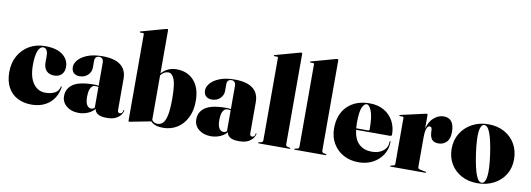

<svg xmlns="http://www.w3.org/2000/svg" viewBox="-59 -1122 4141 1498"><g transform="rotate(10 2011.5 -372.5)"><path d="M440.5 -326Q440.5 -288.5 419.2 -266.2Q398 -244 359.5 -244Q320.5 -244 298.5 -267.2Q276.5 -290.5 276.5 -335V-385Q276.5 -415 266.5 -430.5Q256.5 -446 240 -446Q213.5 -446 198.2 -407.5Q183 -369 183 -297Q183 -200.5 219.8 -150.2Q256.5 -100 315 -100Q359.5 -100 389.5 -115.8Q419.5 -131.5 427.5 -167Q428.5 -172 432 -171Q435 -170 434.5 -165Q421.5 -83 365.8 -36.5Q310 10 223.5 10Q162 10 114 -14.8Q66 -39.5 38.5 -88.8Q11 -138 11 -211Q11 -283.5 42 -339Q73 -394.5 127.2 -426.2Q181.5 -458 252 -458Q346 -458 393.2 -420.2Q440.5 -382.5 440.5 -326Z M464.5 -100Q464.5 -160.5 514.8 -194.8Q565 -229 683.5 -229Q703 -229 716.5 -225V-410Q716.5 -428 707.2 -438.5Q698 -449 684.5 -449Q647.5 -449 647.5 -410V-357Q647.5 -323.5 622 -298.2Q596.5 -273 555.5 -273Q528 -273 510.2 -288.5Q492.5 -304 492.5 -336Q492.5 -363.5 516.5 -391.8Q540.5 -420 588.2 -439Q636 -458 707 -458Q803 -458 850.8 -421Q898.5 -384 898.5 -314V-67Q898.5 -43 916.5 -43Q924 -43 931.2 -48.8Q938.5 -54.5 940.5 -70Q941 -74 943.5 -74Q946.5 -74 946.5 -70Q946.5 -58.5 934.8 -39.5Q923 -20.5 895.8 -5.2Q868.5 10 821.5 10Q771 10 748.8 -6Q726.5 -22 725.5 -44Q703 -17.5 669.2 -3.8Q635.5 10 597.5 10Q540 10 502.2 -21Q464.5 -52 464.5 -100ZM642.5 -125Q642.5 -80 656 -60Q669.5 -40 690.5 -40Q703 -40 716.5 -50.5V-216Q706 -219 690.5 -219Q668.5 -219 655.5 -196Q642.5 -173 642.5 -125Z M1174.5 -748V-404.5Q1223.5 -458 1293.5 -458Q1380.5 -458 1432 -400.8Q1483.5 -343.5 1483.5 -239.5Q1483.5 -164.5 1455.8 -108.2Q1428 -52 1379 -21Q1330 10 1266.5 10Q1199.5 10 1169 -23.5L1012.5 7Q1004.5 9 1000.5 9Q993.5 9 993.5 3V-683Q993.5 -691 985 -691H965.5Q959.5 -691 959.5 -695.5Q959.5 -698.5 964.5 -700L1154 -752.5Q1164 -755 1167.5 -755Q1174.5 -755 1174.5 -748ZM1234.5 -423Q1200.5 -423 1174.5 -389V-36Q1190 -13 1219.5 -13Q1243.5 -13 1261.5 -30.2Q1279.5 -47.5 1289.5 -93.5Q1299.5 -139.5 1299.5 -224.5Q1299.5 -336.5 1282 -379.8Q1264.5 -423 1234.5 -423Z M1512 -100Q1512 -160.5 1562.2 -194.8Q1612.5 -229 1731 -229Q1750.5 -229 1764 -225V-410Q1764 -428 1754.8 -438.5Q1745.5 -449 1732 -449Q1695 -449 1695 -410V-357Q1695 -323.5 1669.5 -298.2Q1644 -273 1603 -273Q1575.5 -273 1557.8 -288.5Q1540 -304 1540 -336Q1540 -363.5 1564 -391.8Q1588 -420 1635.8 -439Q1683.5 -458 1754.5 -458Q1850.5 -458 1898.2 -421Q1946 -384 1946 -314V-67Q1946 -43 1964 -43Q1971.5 -43 1978.8 -48.8Q1986 -54.5 1988 -70Q1988.5 -74 1991 -74Q1994 -74 1994 -70Q1994 -58.5 1982.2 -39.5Q1970.5 -20.5 1943.2 -5.2Q1916 10 1869 10Q1818.5 10 1796.2 -6Q1774 -22 1773 -44Q1750.5 -17.5 1716.8 -3.8Q1683 10 1645 10Q1587.5 10 1549.8 -21Q1512 -52 1512 -100ZM1690 -125Q1690 -80 1703.5 -60Q1717 -40 1738 -40Q1750.5 -40 1764 -50.5V-216Q1753.5 -219 1738 -219Q1716 -219 1703 -196Q1690 -173 1690 -125Z M2237 -748V-32Q2237 -15.5 2249 -13L2268 -8.5Q2274 -7 2274 -4Q2274 0 2269 0H2024Q2019 0 2019 -4Q2019 -7 2025 -8.5L2044 -13Q2056 -15.5 2056 -32V-683Q2056 -691 2047.5 -691H2028Q2022 -691 2022 -695.5Q2022 -698.5 2027 -700L2216.5 -752.5Q2226.5 -755 2230 -755Q2237 -755 2237 -748Z M2523 -748V-32Q2523 -15.5 2535 -13L2554 -8.5Q2560 -7 2560 -4Q2560 0 2555 0H2310Q2305 0 2305 -4Q2305 -7 2311 -8.5L2330 -13Q2342 -15.5 2342 -32V-683Q2342 -691 2333.5 -691H2314Q2308 -691 2308 -695.5Q2308 -698.5 2313 -700L2502.5 -752.5Q2512.5 -755 2516 -755Q2523 -755 2523 -748Z M3037 -248Q3037 -236 3023 -236H2754Q2764 -159.5 2803.5 -124.2Q2843 -89 2903 -89Q2958.5 -89 2993.2 -116.8Q3028 -144.5 3028 -191Q3028 -195 3031 -195Q3035 -195 3035 -190Q3035 -133 3006.2 -87.8Q2977.5 -42.5 2928 -16.2Q2878.5 10 2816 10Q2748 10 2695.5 -19Q2643 -48 2613 -99.5Q2583 -151 2583 -218Q2583 -330.5 2648.5 -394.2Q2714 -458 2824 -458Q2889.5 -458 2937.2 -430.5Q2985 -403 3011 -355.5Q3037 -308 3037 -248ZM2751 -287Q2751 -266.5 2753 -248H2849Q2858 -248 2858 -259Q2858 -359.5 2839.8 -403.2Q2821.5 -447 2802 -447Q2782 -447 2766.5 -413.2Q2751 -379.5 2751 -287Z M3283 -447V-339Q3298 -398 3334 -428Q3370 -458 3410 -458Q3494 -458 3494 -349Q3494 -295 3468.5 -269Q3443 -243 3404.5 -243Q3369 -243 3353 -262.2Q3337 -281.5 3335 -318L3334 -337Q3333.5 -348 3329.5 -355Q3325.5 -362 3315 -362Q3301 -362 3292 -339Q3283 -316 3283 -265V-37Q3283 -21.5 3296 -18L3345 -8Q3350 -7 3350 -4Q3350 0 3344 0H3071Q3065 0 3065 -4Q3065 -7.5 3072 -9L3090 -13Q3102 -15.5 3102 -29V-391Q3102 -401 3094 -401H3072Q3067 -401 3067 -405Q3067 -408.5 3073 -410L3263 -453Q3267.5 -454 3270.2 -454.5Q3273 -455 3276 -455Q3283 -455 3283 -447Z M3765 -458Q3836.5 -458 3891.2 -428Q3946 -398 3977 -344.8Q4008 -291.5 4008 -222Q4008 -154 3975.8 -101.8Q3943.5 -49.5 3887 -19.8Q3830.5 10 3757 10Q3685.5 10 3630.8 -19.5Q3576 -49 3545 -101.2Q3514 -153.5 3514 -222Q3514 -290 3546.8 -343.2Q3579.5 -396.5 3636.2 -427.2Q3693 -458 3765 -458ZM3793.5 0Q3820 -4 3826.5 -60Q3833 -116 3817 -231Q3800 -346 3779 -398.2Q3758 -450.5 3730 -446.5Q3704 -442 3697.8 -386.5Q3691.5 -331 3707.5 -216Q3724 -101 3745 -48.5Q3766 4 3793.5 0Z"/></g></svg>

Font: Fraunces 144pt Black
Style: Regular
Weight: 900
Version: Version 1.000;[0bf87f6ff]